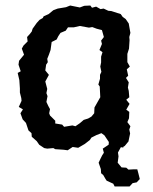

<svg xmlns="http://www.w3.org/2000/svg" viewBox="-20 -532 553 695"><path d="M225 12 210 10 180 8 173 4 151 6 140 4 122 -8 113 -21 95 -37 94 -50 83 -60 78 -75 74 -87 62 -100 54 -122 63 -136 48 -145 58 -167 57 -177 52 -197V-212L50 -242L44 -268L55 -274L47 -298L49 -312L67 -334L59 -356L65 -367L80 -382L78 -398L88 -409L95 -418L98 -428L113 -449L123 -460L135 -467L138 -473L156 -481L173 -495L189 -501L219 -506L234 -512L269 -505L285 -511L307 -512L313 -504L328 -508L344 -499L355 -501L372 -493L383 -492L417 -481L424 -471L435 -463L446 -447L452 -413L448 -398L449 -387L447 -356L441 -337V-323V-307L450 -291L439 -281L444 -258L436 -250L446 -234L443 -215L446 -203L448 -180L437 -171L449 -156L437 -135L448 -127L447 -104L441 -90L452 -75L448 -63L451 -49L445 -20L432 -12L426 2L388 -3L373 -5L374 -18L358 -42L347 -50L329 -43L311 -34L305 -25L287 -11L263 3L243 0ZM212 -73 242 -78 253 -75 269 -86 283 -98 299 -103 311 -110 321 -122 322 -143 326 -150 339 -173 343 -180 341 -219 336 -226 342 -247V-261L347 -272L343 -291L346 -306V-327L351 -343L340 -351L349 -373L346 -385L356 -398L349 -423L330 -428L314 -434L302 -432L269 -438L247 -433H226L218 -421L199 -413L191 -401L185 -389L167 -380L163 -351L157 -334L151 -319L153 -307L147 -298L144 -277L157 -261L144 -237L151 -210L148 -195L152 -184L148 -163L155 -148L161 -137L158 -122L161 -114L180 -95V-85L205 -81ZM395 143 390 133 366 122 362 116 354 102 346 95 345 80 337 57 344 42 350 30 356 21 352 6 370 -6 386 -17 424 -21 447 -20H445L431 -3L418 0L407 20L409 34L406 57L420 74L437 75L445 82L462 81H477L481 96L486 116L475 128L460 131L449 143H435Z"/></svg>

Font: Winky Rough
Style: Regular
Weight: 400
Designer: Simon Atzbach
Foundry: typofactur
Version: Version 1.206